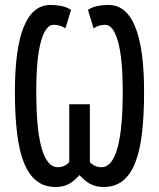

<svg xmlns="http://www.w3.org/2000/svg" viewBox="-20 -743 640 773"><path d="M341.8 -90.8Q360.8 -69.8 388.2 -69.8Q411.6 -69.8 428 -91.6Q444.3 -113.3 454.6 -153.3Q464.8 -193.4 469.5 -249.3Q474.1 -305.2 474.1 -374Q474.1 -508.3 455.1 -575.7Q436 -643.1 403.8 -643.1Q377 -643.1 356.9 -628.9L334 -703.1Q350.6 -714.4 372.1 -718.8Q393.6 -723.1 417 -723.1Q488.3 -723.1 524.2 -635.5Q560.1 -547.9 560.1 -373Q560.1 -279.3 551.8 -207.8Q543.5 -136.2 524.4 -87.9Q505.4 -39.6 474.1 -14.9Q442.9 9.8 397 9.8Q380.9 9.8 367.7 6.6Q354.5 3.4 343.3 -2.4Q332 -8.3 321.5 -17.3Q311 -26.4 299.8 -38.1Q289.1 -26.4 278.8 -17.3Q268.6 -8.3 257.3 -2.4Q246.1 3.4 233.2 6.6Q220.2 9.8 204.1 9.8Q158.2 9.8 127 -14.9Q95.7 -39.6 76.4 -87.9Q57.1 -136.2 48.6 -207.8Q40 -279.3 40 -373Q40 -547.9 75.9 -635.5Q111.8 -723.1 183.1 -723.1Q206.5 -723.1 228 -718.8Q249.5 -714.4 266.1 -703.1L243.2 -628.9Q223.1 -643.1 195.8 -643.1Q163.6 -643.1 144.8 -575.7Q126 -508.3 126 -374Q126 -305.2 130.6 -249.3Q135.3 -193.4 145.8 -153.3Q156.2 -113.3 172.9 -91.6Q189.5 -69.8 212.9 -69.8Q240.7 -69.8 258.8 -90.8V-323.2H341.8Z"/></svg>

Font: Noto Mono
Style: Regular
Weight: 400
Designer: Monotype Design Team
Foundry: Monotype Imaging Inc.
Version: Version 1.00